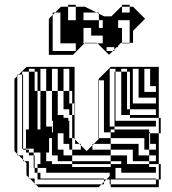

<svg xmlns="http://www.w3.org/2000/svg" viewBox="-20 -778 714 798"><path d="M412 -396V-420H390V-396ZM136 -416V-480H124V-492H100V-480H124V-416ZM520 -416V-480H508V-492H484V-480H508V-416ZM412 -300V-324H390V-300ZM460 -468H456V-480H460ZM628 -396V-420H604V-492H580V-396ZM628 -348V-372H556V-492H532V-348ZM196 -228H200V-240H196ZM440 -240V-228H456V-240ZM604 -204V-224H600V-204ZM628 -156V-180H600V-156ZM316 -156V-174L310 -180H280V-156ZM628 -108V-132H600V-156H580V-204H440V-228H390V-204H440V-180H556V-132H600V-108ZM184 -144H172V-108H196V-96H280V-84H440V-96H280V-108H220V-132H196V-204H184ZM628 -12V-32H440V-12ZM412 -12H402L412 -22V-32H136V-36H412V-32H422L412 -22ZM460 -444H456V-468H460ZM76 -420H72V-444H76ZM460 -420H456V-444H460ZM412 -372V-396H390V-372ZM76 -372V-396H72V-372ZM460 -372H456V-396H460ZM412 -348V-372H390V-348ZM412 -324V-348H390V-324ZM76 -324V-348H72V-324ZM460 -324H456V-348H460ZM460 -300H456V-324H460ZM76 -300H72V-324H76ZM412 -276V-300H390V-276ZM280 -240V-300H268V-324H244V-400H220V-492H196V-400H220V-300H244V-288H264V-276H268V-240ZM412 -252V-276H390V-252ZM628 -252H456V-276H628ZM76 -252V-276H72V-252ZM172 -492H148V-400H172V-252H196V-240H200V-276H196V-400H172ZM76 -228H72V-252H76ZM412 -252H390V-228H412ZM280 -240H268V-204H280V-180H292V-198L290 -200V-204H280ZM76 -180V-204H72V-180ZM604 -204H600V-180H604ZM460 -300V-288H520V-300H484V-352H460V-348H456V-372H460V-352H508V-324H520V-300H628V-324H520V-352H484V-416H460V-396H456V-420H460V-416H508V-352H520V-416H484V-480H460V-492H436V-252H456V-240H600V-228H604V-224H640V-96H648V-32H640V-96H600V-108H532V-156H440V-180H370L390 -200V-204H388V-444H390V-420H412V-444H390V-450L440 -500H640V-288H648V-224H640V-288H460V-276H456V-300ZM124 -108H120V-132H100V-144H88V-156H76V-160H72V-180H76V-160H88V-156H100V-144H120V-132H124ZM76 -204H72V-228H76V-224H88V-240H100V-288H76V-276H72V-300H76V-288H100V-352H76V-348H72V-372H76V-352H100V-416H76V-396H72V-420H76V-416H124V-400H136V-240H148V-400H136V-416H100V-480H72V-468H76V-444H72V-468H58L90 -500H290V-348H292V-324H290V-348H280V-400H268V-492H244V-400H268V-348H280V-324H292V-300H290V-324H280V-300H290V-204H292V-198L310 -180H316V-174L340 -150L364 -174V-180H370L364 -174V-156H440V-132H508V-96H600V-84H628V-60H484V-80H460V-36H628V-32H640V0H440V-12H436V-32H422L436 -46V-60H172V-80H136V-96H148V-144H120V-160H88V-224H76ZM124 -84H120V-108H124ZM244 -132H280V-108H440V-96H484V-108H440V-132H280V-156H268V-180H244V-224H220V-156H244ZM124 -84V-80H136V-60H148V-36H136V-60H124V-80H120V-84ZM124 -36V-16L128 -12H402L390 0H140L128 -12H124V-16L104 -36H100V-40L90 -50V-100L82 -108H76V-114L58 -132H52V-138L40 -150V-450L52 -462V-468H58L52 -462V-138L58 -132H76V-114L82 -108H100V-40L104 -36ZM327 -726V-694H391V-721L381 -726ZM391 -694V-662H407V-694ZM295 -566V-598H231V-726H209L233 -750H263V-694H295V-750H263V-758H295V-750H333L381 -726H391V-721L413 -710H443L483 -750H487V-726H519V-750H487V-758H519V-750H533L583 -700L533 -650V-600H519V-598H487V-600H519V-694H471V-662H487V-600H483L471 -588V-582H465L455 -572V-566H449L455 -572V-582H423V-566H449L433 -550L385 -598H331L333 -600H383L385 -598H407V-630H359V-662H327V-598H331L283 -550H183V-700L199 -716V-726H209L199 -716V-566Z"/></svg>

Font: Rubik Broken Fax
Style: Regular
Weight: 400
Designer: Hubert and Fischer, NaN
Foundry: Hubert and Fischer, NaN
Version: Version 2.201